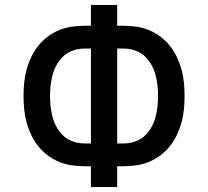

<svg xmlns="http://www.w3.org/2000/svg" viewBox="-20 -755 840 775"><path d="M347 0V-84H321Q294 -84 267.5 -88Q241 -92 216.5 -102.5Q192 -113 170.5 -129.5Q149 -146 133 -166.5Q117 -187 105.5 -211.5Q94 -236 87 -262Q80 -288 77.5 -314.5Q75 -341 75 -368Q75 -394 77.5 -420.5Q80 -447 87 -473Q94 -499 105.5 -523.5Q117 -548 133 -568.5Q149 -589 170.5 -605.5Q192 -622 216.5 -632.5Q241 -643 267.5 -647Q294 -651 321 -651H347V-735H453V-651H479Q506 -651 532.5 -647Q559 -643 583.5 -632.5Q608 -622 629.5 -605.5Q651 -589 667 -568.5Q683 -548 694.5 -523.5Q706 -499 713 -473Q720 -447 722.5 -420.5Q725 -394 725 -368Q725 -341 722.5 -314.5Q720 -288 713 -262Q706 -236 694.5 -211.5Q683 -187 667 -166.5Q651 -146 629.5 -129.5Q608 -113 583.5 -102.5Q559 -92 532.5 -88Q506 -84 479 -84H453V0ZM321 -176H347V-559H321Q299 -559 277 -552Q255 -545 238.5 -530.5Q222 -516 210.5 -496.5Q199 -477 193 -455.5Q187 -434 184.5 -412Q182 -390 182 -367Q182 -345 184.5 -323Q187 -301 193 -279.5Q199 -258 210.5 -238.5Q222 -219 238.5 -204.5Q255 -190 277 -183Q299 -176 321 -176ZM453 -176H479Q501 -176 523 -183Q545 -190 561.5 -204.5Q578 -219 589.5 -238.5Q601 -258 607 -279.5Q613 -301 615.5 -323Q618 -345 618 -368Q618 -390 615.5 -412Q613 -434 607 -455.5Q601 -477 589.5 -496.5Q578 -516 561.5 -530.5Q545 -545 523 -552Q501 -559 479 -559H453Z"/></svg>

Font: Iosevka Aile Semibold
Style: Regular
Weight: 600
Designer: Belleve Invis
Foundry: Belleve Invis
Version: Version 31.1.0; ttfautohint (v1.8.4)